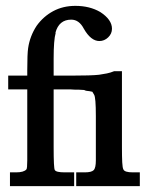

<svg xmlns="http://www.w3.org/2000/svg" viewBox="-20 -635 530 655"><path d="M396 -133Q396 -100 397 -81Q398 -62 401 -57Q405 -47 433 -47H457V0H240V-47H269Q292 -47 299.5 -54.5Q307 -62 307 -88V-239Q307 -303 301 -312L295 -322L285 -324Q280 -325 276.5 -325Q273 -325 267 -328Q259 -328 250 -329H238Q229 -330 221 -330H163V-133Q163 -60 167 -55Q171 -47 201 -47H233V0H14V-47H35Q61 -47 70 -57Q73 -60 73 -88V-330H8V-377H73V-395Q73 -451 76 -471Q82 -512 105 -547Q128 -579 161.5 -597Q195 -615 237 -615Q286 -615 322 -594Q362 -568 362 -537Q362 -520 349 -507.5Q336 -495 319 -495Q290 -495 266 -537Q250 -568 223 -568Q181 -568 169 -523H170Q163 -499 163 -435V-377H221Q292 -377 318 -380Q332 -382 344.5 -384.5Q357 -387 369 -392H396Z"/></svg>

Font: New Athena Unicode
Style: Bold
Weight: 700
Designer: J. Rusten 1997; rev. by R. Hancock 2001, 2002, rev. by D. Mastronarde 2002-2021
Foundry: Society for Classical Studies (formerly American Philological Association)
Version: Version 5.008